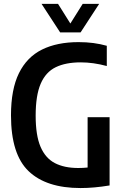

<svg xmlns="http://www.w3.org/2000/svg" viewBox="-20 -968 640 996"><path d="M398 7.5Q220 7.5 128.5 -80Q37 -167.5 37 -369.5Q37 -504.5 78.2 -588.2Q119.5 -672 197.8 -710.8Q276 -749.5 387.5 -749.5Q428 -749.5 464 -744.8Q500 -740 534 -730.5V-625.5Q464 -644.5 398.5 -644.5Q320.5 -644.5 268.8 -619.2Q217 -594 191 -533.5Q165 -473 165 -368Q165 -266 190.2 -206.8Q215.5 -147.5 264.5 -122Q313.5 -96.5 386 -96.5Q410.5 -96.5 434.5 -99V-360H548.5V-6Q467.5 7.5 398 7.5ZM292 -800 195.5 -948H281L345 -846L409 -948H494.5L398 -800Z"/></svg>

Font: Encode Sans Cnd SmBold
Style: Regular
Weight: 600
Width: 3
Designer: Multiple Designers
Foundry: Impallari Type
Version: Version 3.002; ttfautohint (v1.8.3) -l 8 -r 50 -G 200 -x 14 